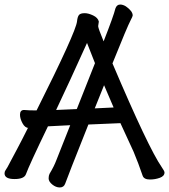

<svg xmlns="http://www.w3.org/2000/svg" viewBox="-27 -775 744 845"><path d="M220 -291 311 -295 391 -497 356 -586Q278 -413 220 -291ZM390 -298 473 -302 431 -400ZM236 50Q219 50 203 37Q187 24 187 10Q187 -2 191 -10Q211 -43 221 -70L282 -224L184 -219Q101 -47 87 -8Q79 13 37 13Q-7 13 -7 -12Q-7 -20 -2.5 -26Q2 -32 6 -39.5Q10 -47 19.5 -65Q29 -83 48.5 -119.5Q68 -156 96 -212H99Q83 -212 72 -232.5Q61 -253 61 -270Q61 -291 79 -291Q98 -289 134 -289Q307 -634 312 -681Q314 -701 320.5 -709Q327 -717 346 -717Q362 -717 383 -707Q404 -697 408 -680L405 -660Q405 -651 429 -593Q473 -705 481 -738Q487 -755 502 -755Q514 -755 527 -747Q557 -726 557 -707Q557 -703 548 -686Q534 -660 468 -496Q626 -124 685 -39Q697 -22 697 -16Q697 0 676.5 7.5Q656 15 633 15Q607 15 601 -1Q582 -57 561 -107L503 -233L362 -227Q268 9 260 33Q254 50 236 50Z"/></svg>

Font: ToneOZ-Pinyin-WenKai-Medium
Style: Medium
Weight: 700
Designer: Fontworks Inc.
Foundry: ToneOZ
Version: Version 0.240331